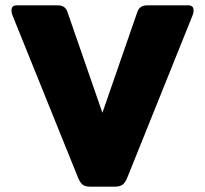

<svg xmlns="http://www.w3.org/2000/svg" viewBox="-20 -700 769 720"><path d="M273 -33 27 -642Q23 -651 23 -661Q23 -680 43 -680H197Q225 -680 233 -655L364 -277L495 -655Q503 -680 532 -680H686Q706 -680 706 -661Q706 -651 702 -642L457 -33Q449 -14 439 -7Q429 0 410 0H319Q300 0 290.5 -7Q281 -14 273 -33Z"/></svg>

Font: Mitr SemiBold
Style: Regular
Weight: 600
Designer: Thanarat Vachiruckul
Foundry: Cadson Demak
Version: Version 1.002